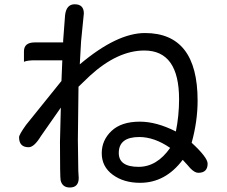

<svg xmlns="http://www.w3.org/2000/svg" viewBox="-20 -793 1040 880"><path d="M339.8 -395.5 336.9 -152.3 338.9 -9.8 340.8 22.5Q340.8 66.4 299.8 66.4Q265.6 66.4 257.8 33.2Q254.9 18.6 254.9 -143.6L258.8 -299.8L168 -169.9Q136.7 -118.2 111.3 -118.2Q67.4 -118.2 67.4 -164.1Q67.4 -175.8 99.6 -220.7L261.7 -421.9L265.6 -516.6H139.6Q105.5 -516.6 89.8 -509.8Q89.8 -516.6 89.8 -557.6Q89.8 -598.6 139.6 -598.6H269.5V-607.4L278.3 -723.6Q284.2 -773.4 322.3 -773.4Q364.3 -773.4 364.3 -731.4L351.6 -603.5L345.7 -498Q515.6 -641.6 644.5 -641.6Q885.7 -641.6 885.7 -332Q885.7 -237.3 858.4 -138.7Q931.6 -71.3 931.6 -43Q931.6 -1 888.7 -1Q872.1 -1 851.6 -22.5L838.9 -37.1L817.4 -60.5Q738.3 44.9 622.1 44.9Q546.9 44.9 496.6 7.8Q446.3 -29.3 446.3 -90.8Q446.3 -150.4 491.2 -192.9Q536.1 -235.4 621.1 -235.4Q697.3 -235.4 786.1 -190.4Q800.8 -263.7 800.8 -337.9Q800.8 -561.5 641.6 -561.5Q518.6 -561.5 391.6 -445.3L339.8 -395.5ZM759.8 -115.2Q687.5 -165 618.2 -165Q524.4 -165 524.4 -91.8Q524.4 -28.3 615.2 -28.3Q699.2 -28.3 759.8 -115.2Z"/></svg>

Font: YuPearl-Regular
Style: Regular
Weight: 400
Designer: Max Yao
Foundry: Max-Everyday
Version: Version 1.011; ttfautohint (v1.8.3)